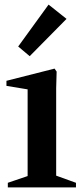

<svg xmlns="http://www.w3.org/2000/svg" viewBox="-20 -814 350 834"><path d="M14 0V-20L111 -53L100 -30V-445L111 -424L8 -441V-463L217 -516L226 -503L224 -431V-31L213 -55L310 -20V0ZM109 -570 59 -612 191 -794 269 -732Z"/></svg>

Font: Wittgenstein SemiBold
Style: Regular
Weight: 600
Designer: Jörg Drees
Foundry: Jörg Drees
Version: Version 1.500